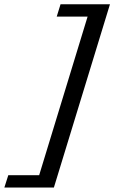

<svg xmlns="http://www.w3.org/2000/svg" viewBox="-104 -746 524 880"><path d="M400 -726.5 143 113.5H-84L-66 57H75.5L297.5 -670H156L173.5 -726.5Z"/></svg>

Font: Newsreader 8pt
Style: Italic
Weight: 400
Italic angle: -17°
Version: Version 1.003